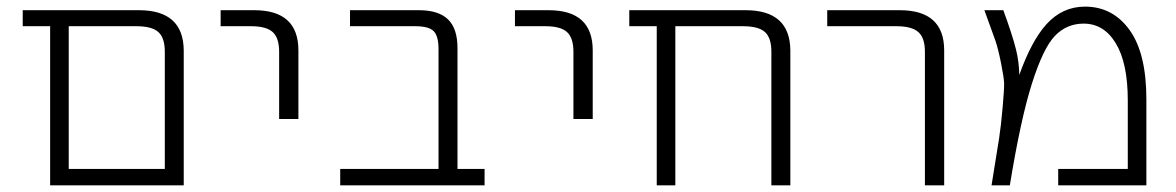

<svg xmlns="http://www.w3.org/2000/svg" viewBox="-20 -553 3515 574"><path d="M180.7 1H129.9V-474.6H47.9V-522.5H395.5Q528.3 -522.5 529.3 -402.3V1ZM472.7 -398.4Q472.7 -439.5 453.6 -457Q434.6 -474.6 387.7 -474.6H185.5V-47.9H472.7Z M639.6 -474.6V-522.5H740.2Q872.1 -522.5 872.1 -402.3V-197.3H814.5V-398.4Q814.5 -439.5 795.4 -457Q776.4 -474.6 730.5 -474.6Z M1291 -406.2Q1291 -445.3 1276.4 -460Q1261.7 -474.6 1221.7 -474.6H1026.4V-522.5H1232.4Q1291 -522.5 1319.3 -495.1Q1347.7 -467.8 1347.7 -409.2V-47.9H1428.7V1H997.1V-47.9H1291Z M1519.5 -474.6V-522.5H1620.1Q1752 -522.5 1752 -402.3V-197.3H1694.3V-398.4Q1694.3 -439.5 1675.3 -457Q1656.2 -474.6 1610.4 -474.6Z M2286.1 -398.4Q2286.1 -439.5 2267.1 -457Q2248 -474.6 2201.2 -474.6H1999V1H1943.4V-474.6H1861.3V-522.5H2209Q2341.8 -522.5 2342.8 -402.3V1H2286.1Z M2453.1 -474.6V-522.5H2669.9Q2802.7 -522.5 2802.7 -402.3V1H2745.1V-398.4Q2745.1 -439.5 2725.6 -457Q2706.1 -474.6 2660.2 -474.6Z M3143.6 1V-47.9H3351.6V-252.9Q3351.6 -364.3 3315.9 -423.3Q3280.3 -482.4 3219.7 -482.4Q3168.9 -482.4 3133.8 -445.8Q3098.6 -409.2 3064.9 -302.7Q3031.2 -196.3 2999 1H2944.3Q2960.9 -100.6 2966.8 -138.7Q2972.7 -176.8 2977.5 -232.4Q2982.4 -288.1 2981.9 -304.2Q2981.4 -320.3 2972.7 -364.3Q2963.9 -408.2 2955.6 -432.1Q2947.3 -456.1 2922.9 -522.5H2979.5Q3006.8 -448.2 3017.6 -404.3Q3026.4 -369.1 3027.3 -329.1Q3063.5 -430.7 3108.4 -480.5Q3156.2 -533.2 3223.6 -533.2Q3306.6 -533.2 3356.9 -463.4Q3407.2 -393.6 3407.2 -255.9V1Z"/></svg>

Font: Gen Shin Gothic Light
Style: Regular
Weight: 200
Designer: [Source Han Sans]
Ryoko NISHIZUKA  (kana & ideographs); Paul D. Hunt (Latin, Greek & Cyrillic); Wenlong ZHANG  (bopomofo
Version: Version 1.002.20150607